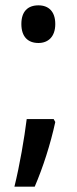

<svg xmlns="http://www.w3.org/2000/svg" viewBox="-20 -566 288 719"><path d="M60 -476C60 -428 85 -405 124 -405C160 -405 187 -428 187 -476C187 -523 162 -546 124 -546C84 -546 60 -523 60 -476ZM187 -109 181 -120H80C71 -48 54 52 34 133H110C141 61 169 -26 187 -109Z"/></svg>

Font: Noto Sans Myanmar UI Condensed Medium
Style: Regular
Weight: 500
Width: 3
Designer: Monotype Design Team
Foundry: Monotype Imaging Inc.
Version: Version 2.103